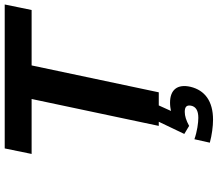

<svg xmlns="http://www.w3.org/2000/svg" viewBox="-76 -634 946 835"><g transform="rotate(-90 397.5 -217.0)"><path d="M795 -670H169L145 -553H384L267 0H285L232 111L267 132C291 119 310 113 328 113C351 113 358 122 355 140C351 161 334 172 302 172C281 172 243 167 209 155L194 222C227 231 265 236 294 236C375 236 422 200 437 138C450 81 424 49 368 49C354 49 342 51 332 53L356 0H413L530 -553H771Z"/></g></svg>

Font: LT Wave Bold
Style: Italic
Weight: 700
Designer: Daniel Lyons
Version: Version 2.5 (Glyphs App)